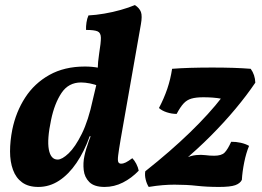

<svg xmlns="http://www.w3.org/2000/svg" viewBox="-20 -730 1035 759"><path d="M393.7 9Q352.4 9 333.2 -10.2Q314 -29.4 310.9 -57.8Q307.8 -86.3 313.7 -113.2Q316.2 -125.8 320.9 -141.5Q325.6 -157.3 331.6 -173.8Q337.6 -190.4 343.2 -204.2L372.5 -395Q365.3 -419 366 -452.1Q366.7 -485.3 372.1 -519.4Q379.1 -561.6 378.8 -581.1Q378.5 -600.5 365.6 -606.1Q352.6 -611.7 320.1 -611.7Q319.6 -625.9 321.9 -641.3Q324.2 -656.8 329.7 -669Q358.8 -670.5 392.3 -676.2Q425.9 -681.9 457.6 -690.9Q489.4 -699.9 513.3 -710Q531.4 -698.2 537.2 -682.4Q542.9 -666.7 536.9 -633.5L457 -179.6Q449.6 -136 447.1 -115.5Q444.6 -94.9 447.9 -88.9Q451.1 -83 458.6 -83Q467.5 -83 477.3 -87.9Q487.2 -92.8 503.1 -104.6Q511.6 -96.1 518.8 -82.3Q525.9 -68.5 528.4 -55.3Q500.2 -25.8 465.8 -8.4Q431.4 9 393.7 9ZM411.7 -450.3 368.1 -390.1Q355.2 -396.5 335.6 -400.2Q316.1 -404 300.3 -404Q250.8 -404 223.1 -362.5Q195.4 -321 182 -256.4Q165.6 -179.2 173 -139.2Q180.5 -99.2 207.9 -99.2Q225.4 -99.2 251.4 -123.9Q277.4 -148.6 303.5 -201.3Q329.5 -254 346.9 -336L365.9 -416L403.5 -409L354.8 -191.3H334.5Q313.4 -131.4 282.4 -86Q251.5 -40.6 213.5 -15.8Q175.6 9 131.5 9Q91.9 9 67.4 -9Q42.8 -27 31.3 -58.8Q19.7 -90.5 19.7 -131.5Q19.7 -172.6 28.6 -217.7Q43 -287.9 79.5 -344.2Q115.9 -400.6 175.3 -433.8Q234.7 -467 315.4 -467Q343.9 -467 368.9 -462.2Q393.9 -457.4 411.7 -450.3ZM567.9 9Q559.8 -3.7 555.8 -20.7Q551.7 -37.8 554.3 -52.9Q654.5 -132.3 731.1 -206.6Q807.7 -280.8 857.8 -346L859.3 -339Q838.8 -343 820.7 -344.2Q802.6 -345.5 783.9 -345.5Q754.8 -345.5 736.7 -340.2Q718.7 -335 705.7 -320.9Q692.7 -306.9 678.3 -279.7Q659 -279.7 639.5 -286Q620.1 -292.3 608.4 -303Q628.1 -340.4 641.2 -378.7Q654.2 -417 660.3 -458Q690.8 -460.5 732.4 -461.8Q774 -463 818.9 -463Q863.3 -463 901.9 -461.8Q940.6 -460.5 971.1 -458Q988.3 -434.2 989.3 -403.2Q955.8 -353.6 911.2 -300.1Q866.6 -246.6 813.4 -193.2Q760.3 -139.9 700.3 -89.6L706.8 -102.9Q734.8 -114.9 754.9 -116.9Q775 -118.9 791.8 -116.7Q808.6 -114.4 826.8 -114.4Q855.6 -114.4 867.8 -126.7Q880 -139 893.9 -169.5Q912.7 -169.9 931.8 -165.6Q950.8 -161.3 964.6 -153.3Q953 -125.7 945.5 -88.6Q938 -51.6 936.1 -18.9Q929.1 -4.7 909.8 2.1Q890.5 9 845.3 9Q797.5 9 757.7 4.5Q717.9 0 669.8 0Q647.6 0 622.8 2Q598 4 567.9 9Z"/></svg>

Font: Vollkorn
Style: Italic
Weight: 400
Italic angle: -11°
Designer: Friedrich Althausen
Foundry: Friedrich Althausen
Version: Version 5.001